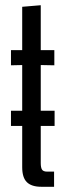

<svg xmlns="http://www.w3.org/2000/svg" viewBox="-20 -715 252 735"><path d="M65 -75V-233H22V-291H65V-466L22 -465V-523H65V-689L136 -695V-523H188V-465L136 -466V-291H189V-233H136V-91Q136 -73 141 -65.5Q146 -58 161 -58H187V0H138Q101 0 83 -17.5Q65 -35 65 -75Z"/></svg>

Font: Mona Sans Condensed
Style: Regular
Weight: 400
Width: 3
Designer: Deni Anggara
Foundry: GitHub
Version: Version 2.000